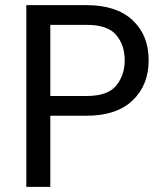

<svg xmlns="http://www.w3.org/2000/svg" viewBox="-20 -731 626 751"><path d="M83 0V-710.9H318.4Q435.5 -710.9 498.5 -652.1Q561.5 -593.3 561.5 -495.6Q561.5 -397.9 498.5 -338.1Q435.5 -278.3 318.4 -278.3H176.8V0ZM176.8 -355.5H318.4Q401.4 -355.5 434.6 -396.2Q467.8 -437 467.8 -495.6Q467.8 -554.2 434.6 -594Q401.4 -633.8 318.4 -633.8H176.8Z"/></svg>

Font: RobotoFlex
Style: Regular
Weight: 400
Designer: Berlow after Robertson
Foundry: Google
Version: Version 2.136